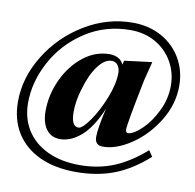

<svg xmlns="http://www.w3.org/2000/svg" viewBox="-83 -689 939 926"><g transform="rotate(10 386.5 -225.5)"><path d="M14 -134Q14 -250 80.5 -359Q147 -468 258 -536Q369 -604 495 -604Q574 -604 636 -569.5Q698 -535 732.5 -475.5Q767 -416 767 -342Q767 -252 717 -170.5Q667 -89 593.5 -39.5Q520 10 455 10Q415 10 415 -31Q415 -73 438 -172Q397 -76 347 -33Q297 10 245 10Q201 10 177 -22.5Q153 -55 153 -112Q153 -192 188 -267Q223 -342 282 -388.5Q341 -435 411 -435Q434 -435 452 -425.5Q470 -416 479 -396L484 -416L619 -433L595 -338Q551 -119 551 -92Q551 -75 564 -75Q592 -78 631 -116Q670 -154 698.5 -213Q727 -272 727 -335Q727 -399 697 -452Q667 -505 613 -536Q559 -567 490 -567Q367 -567 269 -503Q171 -439 117 -339Q63 -239 63 -136Q63 -61 98.5 -4Q134 53 201 85Q268 117 360 117Q450 117 526 86Q602 55 678 -12L698 17Q616 90 533 121.5Q450 153 347 153Q244 153 169 118Q94 83 54 18.5Q14 -46 14 -134ZM467 -353Q467 -375 456 -390Q445 -405 426 -405Q391 -405 358.5 -361Q326 -317 305 -243Q287 -185 287 -131Q287 -60 323 -60Q342 -60 377.5 -111Q413 -162 440 -231Q467 -300 467 -353Z"/></g></svg>

Font: Unna
Style: Bold Italic
Weight: 700
Italic angle: -8.05°
Designer: Jorge de Buen Unna
Foundry: Omnibus-Type
Version: Version 2.008